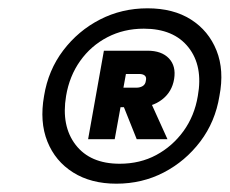

<svg xmlns="http://www.w3.org/2000/svg" viewBox="-20 -732 553 462"><path d="M260 -290Q199 -290 156 -317Q113 -344 94 -391.5Q75 -439 86 -501Q96 -563 132 -610.5Q168 -658 220.5 -685Q273 -712 335 -712Q397 -712 439.5 -685Q482 -658 501 -610.5Q520 -563 508 -501Q498 -439 462 -391.5Q426 -344 374 -317Q322 -290 260 -290ZM309 -397 271 -492H340L383 -397ZM268 -338Q317 -338 356 -359Q395 -380 421.5 -416.5Q448 -453 456 -501Q469 -573 433.5 -618Q398 -663 326 -663Q278 -663 238.5 -642.5Q199 -622 173 -585.5Q147 -549 139 -501Q127 -429 162 -383.5Q197 -338 268 -338ZM192 -397 230 -610H335Q369 -610 386.5 -591.5Q404 -573 399 -542Q394 -511 370 -492.5Q346 -474 312 -474H270L256 -397ZM277 -521H308Q317 -521 323.5 -525Q330 -529 331 -538Q333 -546 328.5 -550Q324 -554 315 -554H283Z"/></svg>

Font: DM Sans 10pt ExtraBold
Style: Italic
Weight: 800
Italic angle: -10°
Version: Version 4.004;gftools[0.9.30]